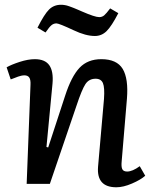

<svg xmlns="http://www.w3.org/2000/svg" viewBox="-20 -771 643 805"><path d="M377.9 -620.1Q339.4 -620.1 289.1 -644Q227.5 -672.9 216.8 -672.9Q205.1 -672.9 196 -665.5Q187 -658.2 170.9 -634.8L137.2 -654.8Q166 -711.9 186 -731.4Q206.1 -751 235.8 -751Q239.7 -751 243.7 -750.7Q247.6 -750.5 252.4 -749.5Q257.3 -748.5 260.5 -747.8Q263.7 -747.1 269.5 -744.9Q275.4 -742.7 278.3 -741.7Q281.2 -740.7 288.6 -737.8Q295.9 -734.9 298.8 -733.6Q301.8 -732.4 310.8 -728.5Q319.8 -724.6 323.2 -723.1Q377.9 -699.2 396 -699.2Q408.2 -699.2 417 -706.8Q425.8 -714.4 441.9 -735.8L476.1 -715.8Q447.8 -661.1 427 -640.6Q406.2 -620.1 377.9 -620.1ZM588.9 -34.2Q569.8 -17.1 533.4 -1.5Q497.1 14.2 467.8 14.2Q384.3 14.2 391.1 -71.8L416 -356Q419.4 -403.8 411.6 -422.4Q403.8 -440.9 380.9 -440.9Q353 -440.9 338.1 -418.2Q323.2 -395.5 300.8 -328.1L189 0H91.8L107.9 -416Q108.9 -436.5 102.8 -445.8Q96.7 -455.1 82 -455.1Q76.2 -455.1 68.4 -453.4Q60.5 -451.7 55.7 -449.7Q50.8 -447.8 39.8 -443.6Q28.8 -439.5 24.9 -438L7.8 -488.8Q27.3 -500 62.5 -511.5Q97.7 -522.9 126 -522.9Q168.9 -522.9 186.8 -497.3Q204.6 -471.7 200.2 -420.9L174.8 -154.8L182.1 -152.8L252.9 -369.1Q279.3 -450.7 313.5 -486.8Q347.7 -522.9 404.8 -522.9Q469.7 -522.9 494.4 -482.2Q519 -441.4 512.2 -356.9L490.2 -95.2Q487.8 -71.8 492.7 -61.8Q497.6 -51.8 513.2 -51.8Q535.2 -51.8 565.9 -74.2Z"/></svg>

Font: Literata Book Medium
Style: Italic
Weight: 500
Italic angle: -3°
Designer: Latin by Veronika Burian and Jose Scaglione. Greek by Irene Vlachou. Cyrillic by Vera Evstafieva
Foundry: TypeTogether
Version: Version 1.003;PS 001.003;hotconv 1.0.88;makeotf.lib2.5.64775